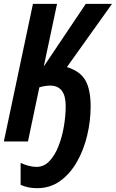

<svg xmlns="http://www.w3.org/2000/svg" viewBox="-22 -734 601 996"><path d="M169.9 242.2Q124 242.2 85 225.1V110.8Q104.5 120.6 126.7 126.2Q148.9 131.8 167 131.8Q206.1 131.8 234.6 101.6Q263.2 71.3 282 22.9Q300.8 -25.4 309.8 -80.3Q318.8 -135.3 318.8 -184.1Q318.8 -290 237.8 -290Q227.5 -290 211.9 -287.8Q196.3 -285.6 182.1 -280.8L123 0H-2L148.9 -713.9H273.9L205.1 -389.2L422.9 -713.9H559.1L325.2 -386.2Q395.5 -363.8 421.9 -315.7Q448.2 -267.6 448.2 -182.1Q448.2 -106.9 430.4 -32Q412.6 43 377.4 105Q342.3 167 290.3 204.6Q238.3 242.2 169.9 242.2Z"/></svg>

Font: Open Sans Condensed
Style: Bold Italic
Weight: 700
Width: 3
Italic angle: -12°
Designer: Monotype Design Team
Foundry: Monotype Imaging Inc.
Version: Version 3.003; ttfautohint (v1.8.4)